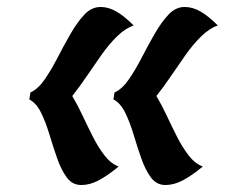

<svg xmlns="http://www.w3.org/2000/svg" viewBox="-20 -592 678 550"><path d="M67 -327Q89 -337 108 -364.5Q127 -392 145 -427Q163 -462 182 -495Q201 -528 221.5 -550Q242 -572 268 -572Q291 -572 313.5 -559Q336 -546 363 -519Q339 -511 315.5 -488Q292 -465 270.5 -434.5Q249 -404 228 -373Q207 -342 187 -317Q202 -292 216.5 -261Q231 -230 246.5 -199.5Q262 -169 280 -146Q298 -123 320 -115Q287 -88 262 -75Q237 -62 213 -62Q187 -62 171 -84Q155 -106 143.5 -139Q132 -172 121.5 -207Q111 -242 97.5 -269.5Q84 -297 64 -307ZM308 -327Q330 -337 349 -364.5Q368 -392 386 -427Q404 -462 423 -495Q442 -528 462.5 -550Q483 -572 509 -572Q532 -572 554.5 -559Q577 -546 604 -519Q580 -511 556.5 -488Q533 -465 511.5 -434.5Q490 -404 469 -373Q448 -342 428 -317Q443 -292 457.5 -261Q472 -230 487.5 -199.5Q503 -169 521 -146Q539 -123 561 -115Q528 -88 503 -75Q478 -62 454 -62Q428 -62 412 -84Q396 -106 384.5 -139Q373 -172 362.5 -207Q352 -242 338.5 -269.5Q325 -297 305 -307Z"/></svg>

Font: Merienda SemiBold
Style: Regular
Weight: 600
Designer: Eduardo Rodriguez Tunni
Foundry: Eduardo Rodriguez Tunni
Version: Version 2.001; ttfautohint (v1.8.4.7-5d5b)